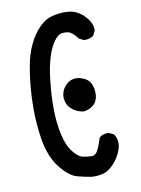

<svg xmlns="http://www.w3.org/2000/svg" viewBox="-89 -861 679 926"><g transform="rotate(-10 250.0 -398.5)"><path d="M64.5 -370.1Q64.5 -469.7 82 -571.3Q103.5 -690.4 168 -754.9Q197.3 -784.2 229.5 -792.5Q261.7 -800.8 293.9 -800.8Q302.7 -800.8 311.5 -799.8Q352.5 -796.9 386.7 -762.7Q420.9 -728.5 420.9 -691.4V-689.5L409.2 -665Q391.6 -652.3 370.1 -652.3Q367.2 -652.3 361.3 -652.3L337.9 -664.1Q327.1 -680.7 309.6 -694.3Q297.9 -704.1 276.4 -704.1Q262.7 -704.1 256.8 -702.1Q245.1 -697.3 237.3 -689.5Q222.7 -674.8 209 -649.4Q181.6 -594.7 170.9 -513.2Q160.2 -431.6 160.2 -358.4Q160.2 -285.2 173.3 -225.6Q186.5 -166 212.9 -133.8Q237.3 -103.5 259.3 -99.1Q281.2 -94.7 298.8 -94.7Q301.8 -94.7 305.7 -94.7Q321.3 -95.7 331.1 -115.2Q343.8 -139.6 355.5 -176.8Q372.1 -190.4 393.6 -190.4Q401.4 -190.4 403.3 -189.5L425.8 -178.7Q439.5 -159.2 439.5 -133.8Q439.5 -127.9 438.5 -120.1Q427.7 -70.3 387.7 -30.3Q364.3 -7.8 343.3 -2Q322.3 3.9 298.8 3.9Q289.1 3.9 284.2 3.9Q248 -2 212.9 -11.7Q175.8 -22.5 134.3 -74.2Q92.8 -126 77.1 -213.9Q64.5 -291 64.5 -370.1ZM219.7 -418.9Q225.6 -441.4 245.6 -459.5Q265.6 -477.5 291 -477.5Q300.8 -477.5 311.5 -474.6Q348.6 -464.8 361.3 -439.5Q372.1 -418.9 372.1 -392.6Q372.1 -387.7 371.6 -378.4Q371.1 -369.1 366.2 -357.4Q360.4 -341.8 347.7 -332Q327.1 -315.4 299.8 -313.5Q263.7 -318.4 240.2 -341.8Q228.5 -352.5 222.7 -367.2Q216.8 -381.8 216.8 -395.5Q216.8 -409.2 219.7 -418.9Z"/></g></svg>

Font: JasonHandwriting2
Style: SemiBold
Weight: 600
Version: Version 1.04.7